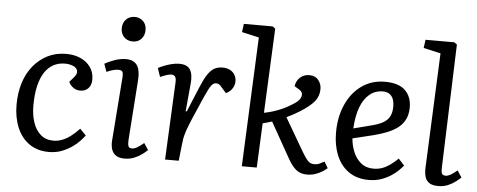

<svg xmlns="http://www.w3.org/2000/svg" viewBox="-51 -895 2578 1037"><g transform="rotate(5 1238.0 -376.5)"><path d="M291 -522Q335 -522 369 -506.5Q403 -491 423 -463Q443 -435 443 -395Q443 -367 427 -349Q411 -331 382 -331Q361 -331 344.5 -343Q328 -355 320 -373L341 -397Q361 -419 357 -435.5Q353 -452 333.5 -460.5Q314 -469 288 -469Q254 -469 226 -454Q198 -439 178.5 -409Q159 -379 148.5 -334Q138 -289 138 -228Q138 -178 151.5 -137.5Q165 -97 192.5 -73Q220 -49 261 -49Q285 -49 308 -57.5Q331 -66 354.5 -83.5Q378 -101 401 -126L434 -92Q425 -80 408.5 -62Q392 -44 367.5 -27Q343 -10 312 2Q281 14 243 14Q180 14 136 -17Q92 -48 69.5 -102.5Q47 -157 47 -225Q47 -290 64 -344Q81 -398 113.5 -437.5Q146 -477 190.5 -499.5Q235 -522 291 -522Z M604 -420Q606 -443 601 -452Q596 -461 579 -461Q566 -461 551 -457Q536 -453 515 -444L500 -487Q519 -498 551 -510Q583 -522 616 -522Q643 -522 660.5 -510Q678 -498 685 -473.5Q692 -449 689 -410L666 -87Q665 -65 669 -54.5Q673 -44 689 -44Q701 -44 716.5 -53Q732 -62 752 -79L776 -43Q766 -33 748 -19.5Q730 -6 706 4Q682 14 653 14Q622 14 605 1.5Q588 -11 582 -32Q576 -53 578 -77ZM577 -686Q577 -715 595 -734Q613 -753 642 -753Q661 -753 675.5 -744.5Q690 -736 698 -721.5Q706 -707 706 -687Q706 -658 688.5 -639Q671 -620 642 -620Q613 -620 595 -638.5Q577 -657 577 -686Z M892 -420Q893 -441 887 -450.5Q881 -460 865 -460Q855 -460 841 -455.5Q827 -451 806 -442L790 -489Q801 -495 820.5 -503Q840 -511 862 -516.5Q884 -522 904 -522Q947 -522 963 -496Q979 -470 974 -420L960 -270L966 -269L1022 -404Q1040 -448 1057 -474Q1074 -500 1093 -511Q1112 -522 1138 -522Q1163 -522 1180 -512.5Q1197 -503 1205.5 -487.5Q1214 -472 1214 -454Q1214 -433 1202 -414.5Q1190 -396 1168 -386L1145 -412Q1134 -426 1127 -430Q1120 -434 1111 -434Q1104 -434 1098 -431Q1092 -428 1085 -419Q1078 -410 1069.5 -393Q1061 -376 1048 -347Q1016 -275 998 -232Q980 -189 971.5 -164Q963 -139 960 -121.5Q957 -104 955 -82L946 0H872Z M1319 -701 1226 -722 1232 -767H1388L1403 -756L1382 -298Q1423 -306 1462.5 -321.5Q1502 -337 1541 -363Q1572 -383 1577 -404.5Q1582 -426 1562 -439L1534 -456Q1540 -488 1560.5 -505Q1581 -522 1609 -522Q1641 -522 1658 -501Q1675 -480 1675 -452Q1675 -414 1651.5 -385Q1628 -356 1575 -323Q1557 -312 1539.5 -302.5Q1522 -293 1505 -285L1610 -105Q1628 -74 1642 -59.5Q1656 -45 1676 -45Q1692 -45 1705 -51Q1718 -57 1731 -64L1751 -30Q1741 -21 1724.5 -10.5Q1708 0 1687 7Q1666 14 1642 14Q1608 14 1584.5 -4Q1561 -22 1537 -65L1430 -255Q1417 -251 1405 -247.5Q1393 -244 1380 -241L1369 0H1288Z M2019 -522Q2094 -522 2129 -487.5Q2164 -453 2164 -396Q2164 -354 2147.5 -325Q2131 -296 2103.5 -278Q2076 -260 2044 -248.5Q2012 -237 1981 -229L1870 -202Q1873 -165 1887 -130Q1901 -95 1928.5 -72Q1956 -49 1997 -49Q2020 -49 2040.5 -55.5Q2061 -62 2082.5 -76.5Q2104 -91 2129 -115L2161 -80Q2152 -69 2136.5 -53.5Q2121 -38 2097.5 -22.5Q2074 -7 2044 3.5Q2014 14 1977 14Q1913 14 1868.5 -17Q1824 -48 1801.5 -102.5Q1779 -157 1779 -225Q1779 -311 1809 -378Q1839 -445 1893 -483.5Q1947 -522 2019 -522ZM2075 -393Q2075 -414 2069 -431Q2063 -448 2049 -458.5Q2035 -469 2012 -469Q1971 -469 1940 -443.5Q1909 -418 1891.5 -371Q1874 -324 1870 -256L1971 -282Q2006 -291 2029 -304Q2052 -317 2063.5 -338.5Q2075 -360 2075 -393Z M2304 -701 2211 -722 2217 -767H2373L2388 -756L2365 -87Q2364 -65 2368.5 -55Q2373 -45 2390 -45Q2401 -45 2416 -53.5Q2431 -62 2451 -79L2475 -43Q2465 -33 2447.5 -19.5Q2430 -6 2406.5 4Q2383 14 2354 14Q2322 14 2305 2.5Q2288 -9 2282 -29.5Q2276 -50 2277 -77Z"/></g></svg>

Font: Literata 18pt
Style: Italic
Weight: 400
Italic angle: -2°
Designer: Latin by Veronika Burian and Jose Scaglione. Greek by Irene Vlachou. Cyrillic by Vera Evstafieva
Foundry: TypeTogether
Version: Version 3.103;gftools[0.9.29]